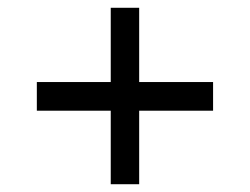

<svg xmlns="http://www.w3.org/2000/svg" viewBox="-20 -599 640 491"><path d="M263.2 -315.9H74.2V-389.2H263.2V-579.1H335.9V-389.2H524.9V-315.9H335.9V-127.9H263.2Z"/></svg>

Font: Apple Sans Adjectives
Style: Regular
Weight: 400
Monospace: yes
Foundry: Apple Sans Adjectives
Version: Version 0.01